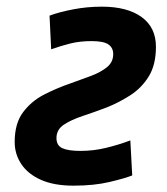

<svg xmlns="http://www.w3.org/2000/svg" viewBox="-20 -558 514 591"><path d="M206 13.5Q147 13.5 106.8 -4.1Q66.5 -21.8 45.9 -52.5Q25.2 -83.2 25.2 -121Q25.2 -178 51 -212.5Q76.8 -247 116 -267Q155.2 -287 195.5 -300.8Q230.5 -313.2 260.5 -324.5Q290.5 -335.8 309.5 -351.4Q328.5 -367 328.5 -391.5Q328.5 -410.8 313.9 -421.1Q299.2 -431.5 262.2 -431.5Q225.5 -431.5 195.9 -424Q166.2 -416.5 137.5 -406.2L132.5 -509.8Q161.5 -520.8 204.8 -529.1Q248 -537.5 293.2 -537.5Q371.8 -537.5 415.9 -505.5Q460 -473.5 460 -414.2Q460 -358.8 438.1 -323.1Q416.2 -287.5 381.6 -265.1Q347 -242.8 309 -227.5Q270.8 -213 234.9 -201.1Q199 -189.2 176.4 -174.1Q153.8 -159 153.8 -133Q153.8 -110.2 171.8 -101.9Q189.8 -93.5 227.8 -93.5Q267.8 -93.5 306.1 -102.8Q344.5 -112 381.2 -125.8L387 -18Q364.5 -9 317 2.2Q269.5 13.5 206 13.5Z"/></svg>

Font: Ubuntu Sans
Style: Italic
Weight: 400
Italic angle: -13.5°
Designer: Dalton Maag Ltd
Foundry: Dalton Maag Ltd
Version: Version 1.006